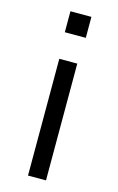

<svg xmlns="http://www.w3.org/2000/svg" viewBox="-114 -778 507 826"><g transform="rotate(15 139.5 -365.0)"><path d="M93 -636.6V-730H186.4V-636.6ZM99.6 0V-520H179.7V0Z"/></g></svg>

Font: M PLUS 1 Thin
Style: Regular
Weight: 100
Designer: Coji Morishita
Foundry: UNDERFOREST DESIGN
Version: Version 1.001